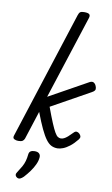

<svg xmlns="http://www.w3.org/2000/svg" viewBox="-132 -1078 832 1430"><g transform="rotate(10 284.0 -362.5)"><path d="M65 15Q49 15 35.5 8Q22 1 28 -18L339 -983Q345 -1003 354.5 -1009Q364 -1015 384 -1015Q415 -1015 423.5 -1005.5Q432 -996 425 -976L221 -346L507 -505Q525 -516 537.5 -513.5Q550 -511 560 -494Q568 -479 567.5 -465Q567 -451 543 -438L252 -276Q279 -203 297 -160Q315 -117 328 -94.5Q341 -72 352 -65Q363 -58 375 -58Q386 -58 398.5 -64Q411 -70 426 -83Q441 -96 461 -117Q472 -129 483 -128Q494 -127 504 -118Q515 -107 516.5 -97Q518 -87 509 -75Q481 -40 454.5 -19.5Q428 1 404.5 10Q381 19 363 19Q337 19 316 8.5Q295 -2 275 -29Q255 -56 232.5 -103.5Q210 -151 182 -225L113 -11Q108 2 98 8.5Q88 15 65 15ZM105 286Q93 278 91.5 267.5Q90 257 99 245Q117 218 129 196.5Q141 175 147.5 152.5Q154 130 157 100Q159 83 170.5 76Q182 69 201 69Q224 69 235 80Q246 91 244 110Q242 135 229 163Q216 191 196.5 218Q177 245 154 270Q141 283 129 288Q117 293 105 286Z"/></g></svg>

Font: Playwrite AU TAS
Style: Regular
Weight: 400
Designer: Veronika Burian, José Scaglione
Foundry: TypeTogether
Version: Version 1.002